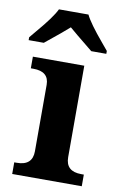

<svg xmlns="http://www.w3.org/2000/svg" viewBox="-102 -815 541 864"><g transform="rotate(10 168.5 -383.0)"><path d="M252 -118.2Q252 -53.2 323.2 -53.2H335V0H17.1V-53.2H28.8Q100.1 -53.2 100.1 -118.2V-421.9Q100.1 -482.9 28.8 -482.9H17.1V-536.1H252ZM-14.6 -606V-619.1Q-2.9 -633.3 12.7 -651.9Q77.1 -727.1 95.7 -766.1H230.5Q248 -729 313 -651.9Q328.6 -633.3 340.3 -619.1V-606H271.5Q179.2 -680.7 162.6 -695.8Q138.7 -673.8 54.7 -606Z"/></g></svg>

Font: DroidSerif-Bold
Style: Bold
Weight: 700
Foundry: Ascender Corporation
Version: Version 1.00 build 112